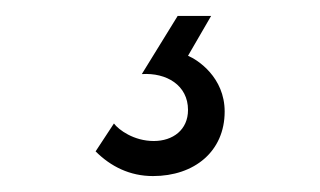

<svg xmlns="http://www.w3.org/2000/svg" viewBox="-20 -20 402 241"><path d="M158 73C189 71 216 87 216 118C216 143 197 157 173 157C148 157 129 143 123 135L100 170C119 189 143 201 172 201C224 201 262 170 262 120C262 77 228 55 216 50L245 0H203Z"/></svg>

Font: Abel
Style: Regular
Weight: 400
Designer: Matthew Desmond
Foundry: Matthew Desmond
Version: Version 1.002